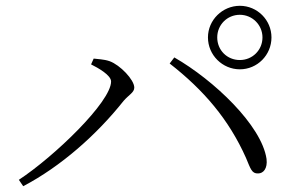

<svg xmlns="http://www.w3.org/2000/svg" viewBox="-20 -733 1040 662"><path d="M697 -604C697 -543 747 -494 807 -494C867 -494 916 -543 916 -604C916 -664 867 -713 807 -713C747 -713 697 -664 697 -604ZM729 -604C729 -647 763 -682 807 -682C850 -682 885 -647 885 -604C885 -560 850 -526 807 -526C763 -526 729 -560 729 -604ZM294 -511C318 -499 363 -474 363 -452C363 -382 168 -194 45 -113L60 -91C190 -159 314 -269 406 -385C424 -406 443 -414 443 -431C443 -458 394 -509 358 -522C338 -529 316 -529 303 -531ZM870 -135C888 -135 903 -152 899 -185C882 -301 717 -457 581 -535L565 -514C683 -422 769 -321 828 -189C844 -151 848 -134 870 -135Z"/></svg>

Font: Noto Serif TC Light
Style: Regular
Weight: 300
Designer: Ryoko NISHIZUKA 西塚涼子 (kana & ideographs); Frank Grießhammer (Latin, Greek & Cyrillic); Wenlong ZHANG 张文龙 (bopomofo); San
Foundry: Adobe
Version: Version 2.001;hotconv 1.1.0;makeotfexe 2.6.0